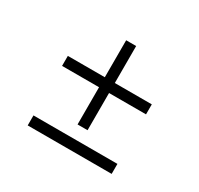

<svg xmlns="http://www.w3.org/2000/svg" viewBox="-107 -702 740 715"><g transform="rotate(30 263.5 -345.0)"><path d="M246 -574H289V-415H448V-372H289V-212H246V-372H87V-415H246ZM87 -159H448V-116H87Z"/></g></svg>

Font: Josefin Sans Thin Light
Style: Regular
Weight: 300
Version: Version 2.000